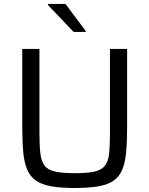

<svg xmlns="http://www.w3.org/2000/svg" viewBox="-20 -933 748 961"><path d="M354.7 8Q284.1 8 236.5 -0.5Q188.9 -9 160.1 -29Q131.2 -49 116.1 -84.3Q101 -119.5 96.2 -172.7Q91.4 -225.8 91.4 -300.5V-688H177.4V-267.3Q177.4 -204.5 182.1 -165Q186.7 -125.5 203.1 -103.9Q219.5 -82.3 255.9 -74.3Q292.2 -66.2 354.7 -66.2Q417.5 -66.2 453.1 -74.3Q488.8 -82.3 505.4 -103.9Q522.1 -125.5 526.2 -165Q530.4 -204.5 530.4 -267.3V-688H616.3V-300.5Q616.3 -225.8 611.5 -172.7Q606.7 -119.5 592.1 -84.3Q577.5 -49 549 -29Q520.4 -9 472.8 -0.5Q425.2 8 354.7 8ZM348.6 -773 219.9 -908.2V-913.3H307.7L408.7 -778.2V-773Z"/></svg>

Font: Saira Thin
Style: Regular
Weight: 100
Designer: Hector Gatti with collaboration of the Omnibus-Type team
Foundry: Omnibus-Type
Version: Version 1.101